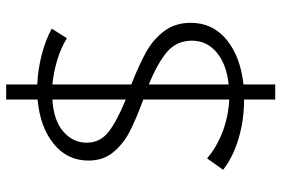

<svg xmlns="http://www.w3.org/2000/svg" viewBox="-165 -640 913 623"><g transform="rotate(-90 291.5 -328.5)"><path d="M329 5V108H280V7Q213 7 153 -11Q93 -29 52 -61L89 -113Q127 -81 176 -62.5Q225 -44 280 -41V-320Q215 -344 175.5 -364.5Q136 -385 109 -417.5Q82 -450 82 -498Q82 -567 136.5 -611Q191 -655 280 -663V-765H329V-664Q378 -662 426 -649.5Q474 -637 510 -617L479 -568Q448 -587 409 -599Q370 -611 329 -615V-359Q392 -334 433 -311.5Q474 -289 501.5 -253Q529 -217 529 -166Q529 -95 474.5 -50Q420 -5 329 5ZM280 -377V-615Q212 -611 176 -579.5Q140 -548 140 -504Q140 -460 175.5 -432.5Q211 -405 280 -377ZM471 -162Q471 -212 434.5 -243Q398 -274 329 -302V-43Q395 -50 433 -82Q471 -114 471 -162Z"/></g></svg>

Font: Isabella Sans
Style: Regular
Weight: 400
Designer: Original fonts by Christian Thalmann (Catharsis Fonts), Modifications by Cristiano Sobral
Version: Version 0.002;July 12, 2020;FontCreator 13.0.0.2655 64-bit; 